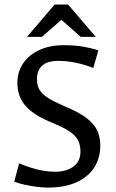

<svg xmlns="http://www.w3.org/2000/svg" viewBox="-20 -826 519 859"><path d="M194 13.3Q171.5 13.3 143.1 9.6Q114.7 5.8 88.2 -0.1Q61.8 -6 43.7 -13.3L65.4 -95Q93.1 -83.8 119 -75.6Q145 -67.4 172 -62.5Q199 -57.6 227.3 -57.6Q276.3 -57.6 308.1 -80.6Q340 -103.6 340 -147.8Q340 -175.1 330.6 -195.8Q321.3 -216.5 294.3 -235.7Q267.3 -254.8 214.8 -276.4Q131.1 -309.9 94.4 -352.2Q57.7 -394.5 57.7 -454.9Q57.7 -503.3 82.6 -541.1Q107.5 -579 154.4 -601.4Q201.3 -623.8 265.7 -623.8Q318.1 -623.8 357.8 -616.3Q397.4 -608.8 419.9 -600.7L397.6 -522.1Q371.4 -532.1 346 -539Q320.5 -545.9 294.7 -549.8Q268.9 -553.7 240.9 -553.7Q145.3 -553.7 145.3 -470.7Q145.3 -443.7 156.9 -424.1Q168.6 -404.5 195.6 -387.5Q222.6 -370.6 267.3 -351.4Q332.1 -324.5 366.9 -298Q401.7 -271.4 415.2 -241.6Q428.7 -211.8 428.7 -175.6Q428.7 -118.2 401.1 -75.7Q373.5 -33.3 320.9 -10Q268.2 13.3 194 13.3ZM341.3 -661.1 254.7 -737.4 167.5 -661.1H100.7L224.3 -805.7H284.4L408.5 -661.1Z"/></svg>

Font: Ancizar Sans Thin
Style: Regular
Weight: 100
Designer: Cesar Puertas, Viviana Monsalve, Julian Moncada, Julian Prieto, Jose Castro, Mariel Hernandez, Felipe Aragon, Sara Alarc
Version: Version 8.100